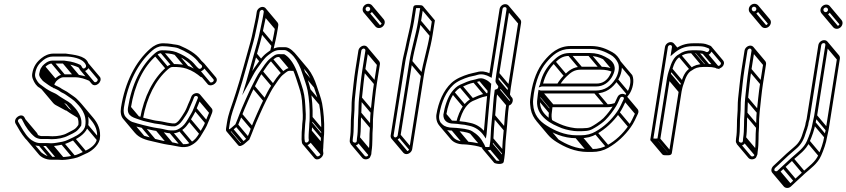

<svg xmlns="http://www.w3.org/2000/svg" viewBox="-20 -714 4351 987"><path d="M239.6 37.5H240.1C261.2 37.5 283.2 32.6 300.8 29.4C325 24.9 342.1 13.3 360.1 5.9C386.5 -6.3 424.3 -30.6 433.2 -67.4L433.2 -67.7L433.3 -68C444 -135.6 406.3 -174.3 373.6 -206.7C365.7 -214.5 347.1 -226.2 339 -232.2L324.4 -242.4C314.9 -248.9 305.8 -251.7 297.9 -257.2C287.2 -265.7 275.8 -269.3 265.8 -274.8L252.1 -281.7L239.6 -289.5C236.9 -291.2 233.4 -293.7 230.2 -296.2C222.2 -302.5 214.6 -305.9 209.6 -311.8C204.9 -317.4 195.8 -330.4 196.6 -335C197.1 -338.7 198.3 -343 199.5 -347.5L199.6 -348C200.1 -351 200.7 -352.9 202.2 -355.9L209.5 -366.9C219.3 -376.9 232.5 -387.5 247.4 -387.5H305.8C308.5 -387.5 314.2 -386.1 319.2 -385.5C344.4 -382.6 366.9 -375.1 384.2 -367.1C385 -366.7 384.8 -366.7 384.8 -366.7C386 -365.2 387.8 -360.8 389.5 -357.7C396.7 -343.8 416 -344.7 428.1 -355.7C441.2 -367.6 438.3 -382.3 431.7 -394.2C415.4 -428.6 358.5 -432.4 318 -438.5H255.5C230.5 -438.5 210.2 -428.7 193.7 -415.5C169.7 -396.4 151.7 -373.9 145.6 -335C143.9 -324.8 145.5 -314.9 149.9 -305.2C155.7 -290.2 167.8 -270.2 184 -262.4L194.2 -254.8C203 -248.2 211.5 -242 222.1 -236.3L235 -229.3C245.4 -223.7 255.6 -220.8 263.9 -214.7C283.9 -200.2 301.8 -190.7 322.2 -177.6L334.9 -168.2C355 -144.6 388.8 -117.6 382.8 -71.8C379.6 -67 374.6 -60.3 370.1 -55.8C360.8 -46.1 342.4 -39.6 324.5 -29.3C306.4 -18.8 277.9 -13.5 249.6 -13.5C244.8 -13.5 236.5 -14.5 227.3 -14.5H192.3C188 -14.5 171.4 -20.8 169.9 -22C145.4 -41.8 124.4 -71.6 111.1 -100.1L106.5 -109.2C91.8 -137.9 46.5 -106.9 59.5 -79.7C73.7 -54.7 89.9 -25.7 109.6 -2.2C124.3 15.1 148.2 36.5 184.2 36.5H219.2C228 36.5 234.5 37 239.6 37.5ZM246.3 1.5H246.8C276 1.5 307.6 -4.6 330.3 -16.5C342.4 -22.9 366.8 -31.6 380.4 -46.5C387 -53.2 392.1 -60.4 397.3 -68.2L397.6 -70C402.8 -103.1 388.5 -126.2 377.7 -143.6C370.2 -155.6 353 -172.1 346.2 -179.8L332.1 -190.4C311 -203.9 293.2 -213 274.1 -227.3C263.2 -234.8 252.8 -237.8 243.8 -242.7L230.9 -249.7C221.1 -255 213.3 -260.7 204.5 -267.2L193.2 -275.6C189.2 -278.7 183.8 -281.6 179.1 -287.1C169.3 -298.8 157.6 -316.4 160.6 -335C166.1 -369.8 180.3 -387.1 202.1 -404.5C216.3 -415.8 232.3 -423.5 253.1 -423.5H314.5C354.4 -423.5 396.3 -413.1 413.3 -392.9C417.8 -387.6 428.1 -374.4 418.8 -366C403.6 -352.2 400.7 -375.4 393.4 -380.4C372.5 -390 351.1 -397.3 323.3 -400.4C318 -401.1 313.4 -401.8 309.4 -402.5H249.8C226.8 -402.5 208.6 -386.4 198.1 -375L189.5 -362.1C187.1 -358 185.4 -352.4 184.7 -348.5C183 -342.6 182.3 -339.5 181.6 -335C179.5 -322 189.7 -311 193.8 -306.1C200.5 -295.6 212 -290 219.7 -283.8C223.6 -280.9 226.6 -278.8 230 -276.5L243 -268.3L257.1 -261.2C268.3 -255.6 278.9 -251.6 287.5 -244.8C296.8 -237.5 306.9 -234.8 314.4 -229.6L328.6 -219.8C337.6 -213.5 356.4 -200.9 362.1 -195.3C392.8 -164.8 427.9 -129 418.3 -68.3C413.8 -40 380.6 -19.2 355.9 -7.7C335.4 0.8 320.7 10.8 300.3 14.6C282.5 17.9 261 22.5 242.9 22.5C236.3 22.5 230.3 21.5 221.6 21.5H186.6C164.6 21.5 143.8 9.1 131.9 -1.9C107.2 -25 90.3 -59.3 73.1 -88.3C67.6 -99.3 87.2 -111.4 92.7 -100.8L97.2 -91.9C111.1 -62.3 133.4 -30.7 159.2 -9.9C164.5 -5.4 180 0.5 189.9 0.5H224.9C234.4 0.5 241.3 0.8 246.3 1.5ZM262.9 -215.7 322.4 -145 334.7 -155.6 275.1 -226.3ZM321 -178.7 376.8 -112.4 389.1 -123 333.3 -189.3ZM179.3 34.3 238.8 105 251.1 94.4 191.6 23.7ZM214.3 34.3 273.8 105 286.1 94.4 226.6 23.7ZM235.1 35.3 294.6 106 306.9 95.4 247.4 24.7ZM294.4 27.3 353.9 98 366.2 87.4 306.7 16.7ZM352 4.3 411.5 75 423.8 64.4 364.3 -6.3ZM419.6 -62.7 479.1 8 491.4 -2.6 431.9 -73.3ZM194.1 -305.7 201.3 -297.1 213.6 -307.8 206.4 -316.3ZM182.9 -329.7 223.9 -280.9 236.2 -291.5 195.2 -340.3ZM189.7 -353.7 249.2 -283 261.5 -293.6 202 -364.3ZM197.6 -365.7 257.1 -295 269.4 -305.6 209.9 -376.3ZM242.4 -389.7 301.9 -319 314.2 -329.6 254.7 -400.3ZM301.4 -389.7 360.9 -319 373.2 -329.6 313.7 -400.3ZM315.1 -387.7 374.6 -317 386.9 -327.6 327.4 -398.3ZM382.1 -368.7 387.4 -362.3 399.7 -372.9 394.4 -379.3ZM422.5 -377.7 481.6 -307.5C485.8 -297.2 470.1 -286.3 463.9 -293.7L404.4 -364.4L392.1 -353.8L451.6 -283.1C469.6 -261.7 507.5 -292 494.7 -317.1L434.8 -388.3ZM439.7 -298.2 447.6 -312.1C426.1 -321.4 398.3 -327.1 368.9 -331.8H309.3C286.1 -331.8 268.3 -315.6 257.6 -304.3L249.6 -292.3L198.3 -353.3L186 -342.7L256.3 -259.2L259.1 -277.3C259.6 -280.3 260.2 -282.2 261.7 -285.2L269 -296.2C278.8 -306.2 292 -316.8 306.9 -316.8H365.3C394.2 -316.8 419.2 -307.1 439.7 -298.2ZM299.1 108.2H299.6C320.7 108.2 342.8 103.3 360.3 100.1C384.5 95.6 401.6 84.1 419.6 76.6C446.6 66.4 483.6 38.5 492.7 3L492.8 2.7C500.6 -46.8 482 -81.4 459.4 -108.2L399.9 -178.9L387.6 -168.3L447.1 -97.6C468.7 -72 484.8 -41.3 477.8 2.4C473.4 30.7 440.2 51.5 415.4 63C394.9 71.5 380.3 81.6 359.8 85.3C342 88.6 320.5 93.2 302.4 93.2C295.8 93.2 289.8 92.2 281.1 92.2H246.1C224.1 92.2 203.9 78.8 191.7 69L132.5 -1.3L120.2 9.3L180.1 80.5C191.4 94 215.6 107.2 243.7 107.2H278.7C287.5 107.2 294.1 107.5 299.1 108.2ZM98.1 -90.7 157.1 -20.6C159.1 -16.3 160.9 -12.7 163.1 -8.7L176.7 -17.3C174.4 -21.5 172.4 -25.8 170.4 -30L110.3 -101.3ZM389 -121.3C369 -134 352.1 -143.1 333.6 -156.6C323.4 -164 312.6 -167.2 304.3 -171.5L245.5 -241.3L233.2 -230.7L293.5 -159.1C304.1 -153.4 314.7 -150 323.4 -144C342.4 -129.9 360.1 -120.6 379.5 -108.3ZM226.5 -243C226.5 -243 221.6 -247.2 221 -247.9L205.5 -266.3L193.2 -255.7L253.2 -184.5C260.4 -175.9 270.8 -171.4 281.6 -165.6L319.7 -144.9L232.6 -248.3Z M1016.3 -365.7C1012.2 -360.6 1005.7 -358.1 1000.6 -362.2C988.1 -372 981.1 -385.4 965.8 -398.9C942.3 -419.7 918 -433.4 886.3 -446C865.6 -453.9 838.3 -455.5 812.1 -455.5C796.5 -455.5 785 -447.8 775 -439.1C705 -377.9 656.9 -280.3 638 -161C630.4 -112.8 672.9 -108.6 703 -96.9C720.8 -89.9 745.6 -86.3 763 -81.8C777.9 -77.3 797.2 -77 810.2 -74.2C825.9 -70.7 844.2 -66.3 863.9 -64.5H879.4C905 -72.7 917.1 -93.7 928.2 -110.6C938.9 -125.2 949 -142.8 955.9 -161.5C962.2 -178.5 970.7 -193.2 977.1 -212.9C981.1 -226 1001.7 -221 996.8 -208.8C989 -190.9 983 -176.3 975.4 -156.5C969 -137.7 955.9 -120 946.1 -101.6C933.4 -80.2 922.2 -64.9 902.4 -53.3C885.7 -43.6 881.5 -43.5 859.2 -43.5C840.2 -43.5 821.8 -50.8 803.5 -53.4L789.8 -55.4C762.2 -59.5 741.1 -65.4 715.8 -71.3C697.4 -75.7 677.2 -81.9 659.9 -87.2C650 -90.2 633.5 -103.8 625.4 -113.4C616.9 -123.5 613.5 -139 617 -161C637.2 -288.7 689.6 -390.3 762.3 -453.8C776.6 -466.3 794.3 -476.5 815.5 -476.5C823.2 -476.5 830.8 -476.2 837.6 -475.5L854.7 -473.6C870 -471.9 886.9 -469.8 896.1 -466C934.5 -449.9 971.2 -429.6 995 -401.3C998.2 -397.5 1000.6 -393.7 1003.7 -390C1007.9 -385.1 1025.8 -377.4 1016.3 -365.7ZM653 -161C671.5 -278 717.8 -371.4 784.2 -428.7C792.3 -436.3 798.6 -440.5 809.8 -440.5C835.5 -440.5 857.6 -439.1 879.2 -431.8C909.6 -421.5 932.7 -406.5 954.7 -387.1C968.1 -375.2 975.5 -361.7 990.2 -349.8C1011.1 -334.2 1048.7 -365.3 1029.8 -387.8C1024.2 -394.5 1017.5 -398 1012.8 -404.9C987.2 -439.5 946 -461.9 903.7 -480C890.1 -485.2 871.2 -485.4 859.7 -488.4L841.4 -490.5C833.8 -491.3 826.1 -491.5 817.8 -491.5C791.8 -491.5 769.5 -478.5 753.1 -464.2C676.6 -397.3 622.6 -291.2 602 -161C597.9 -135 602.4 -115.5 613.1 -102.8C636.2 -75.3 666.6 -65.8 710.5 -56.6C735.5 -51.4 757 -44.7 785.4 -40.6L799 -38.6C815.8 -36.1 834.5 -30.1 856 -28.5L856.2 -28.5H856.5C879.3 -28.5 889.5 -29.6 908.5 -40.7C932.4 -54.6 946 -73.8 959.1 -96C968.2 -112.3 982.3 -131.9 989.7 -153.5C996.1 -170.4 1004.9 -187.6 1010.5 -204.4C1014.1 -215.1 1013.4 -222 1008.6 -227.8C995.9 -242.8 968.4 -234.2 962.7 -215.1C957.1 -198.1 948.4 -183.1 941.7 -164.5C935.4 -148 925.2 -130.9 916 -117.5C904.4 -100.8 895.8 -85.5 879.3 -79.5H866.9C849.4 -81.2 831.3 -85.4 815.6 -88.8C800.4 -92.2 782 -92.7 769.2 -96.2C750.9 -101.3 727.1 -105 710 -111.1C680.2 -121.8 647 -123.1 653 -161ZM650.5 -74.7 710 -4 722.3 -14.6 662.8 -85.3ZM707 -58.7 766.5 12 778.8 1.4 719.3 -69.3ZM781.5 -42.7 841 28 853.3 17.4 793.7 -53.3ZM795.1 -40.7 854.7 30 866.9 19.4 807.4 -51.3ZM851.6 -30.7 911.1 40 923.4 29.4 863.8 -41.3ZM899.3 -41.7 958.8 29 971.1 18.4 911.6 -52.3ZM946.5 -93.7 1006 -23 1018.3 -33.6 958.8 -104.3ZM976.4 -149.7 1035.9 -79 1048.2 -89.6 988.7 -160.3ZM997.6 -201.7 1057.2 -131 1069.4 -141.6 1009.9 -212.3ZM639.4 -155.7 682.1 -104.9 694.4 -115.5 651.7 -166.3ZM773.6 -428.7 833.1 -358 845.4 -368.6 785.9 -439.3ZM804.8 -442.7 864.3 -372 876.6 -382.6 817.1 -453.3ZM876.4 -433.7 935.9 -363 948.2 -373.6 888.7 -444.3ZM1017.5 -377.2 1077 -306.5C1084.6 -297.5 1068.4 -286.4 1060.6 -291.2L1001.5 -361.3L989.2 -350.7L1049.2 -279.5C1070.3 -264.2 1108.7 -294.1 1089.3 -317.1L1029.8 -387.8ZM954.1 -387.7 976.2 -361.5C965.8 -366.9 957.1 -372 945.4 -375.5C923.1 -382.1 899 -384.8 871.7 -384.8C856 -384.8 844.6 -377.1 834.5 -368.4C767.2 -309.6 720.1 -217 699.8 -103.9L714.8 -103.6C734.6 -214.4 779.9 -302.8 843.7 -358C852.6 -365.1 857.5 -369.8 869.3 -369.8C895 -369.8 917.1 -368.4 938.7 -361.1C969.2 -350.7 991.7 -335.5 1014.3 -316.3L1025.9 -327.6L966.4 -398.3ZM996.3 -217.1 1055.8 -146.4C1057.3 -144.6 1058 -142.3 1056.3 -138.1C1048.7 -120.1 1042.5 -105.7 1035 -85.8C1028.5 -67 1015.4 -49.3 1005.6 -30.9C993 -9.5 981.7 5.9 961.9 17.4C945.2 27.1 941.1 27.2 918.7 27.2C899.7 27.2 881.3 20 863 17.3L849.3 15.3C802.1 8.4 761.2 -4.5 719.4 -16.5C709.4 -19.3 693 -33 684.9 -42.7L625.4 -113.4L613.1 -102.8L672.6 -32C695.8 -4.6 726.2 5 770 14.1C795 19.3 816.5 26 844.9 30.1L858.6 32.1C875.5 34.6 894.5 39.7 915.8 42.2H916C938.8 42.2 949 41.1 968 30C992.8 15.5 1005.6 -2.6 1018.7 -25.5C1028 -41.8 1041.7 -61 1049.2 -82.8C1055.6 -99.7 1064.4 -116.9 1070.1 -133.7C1073.6 -144.4 1072.9 -151.3 1068.1 -157L1008.6 -227.8Z M1329.4 -678.5C1315.9 -678.5 1302.1 -666.6 1299.9 -653L1297.7 -639C1296.3 -630 1294.5 -618 1291.3 -604.5C1283.4 -571.5 1277.2 -532.6 1267.6 -498.9C1244.7 -418.8 1218.2 -316.3 1192.8 -238.2L1180.1 -199.2C1168.4 -163.1 1153.8 -128.4 1147.1 -86L1142.2 -55C1141.2 -48.7 1141 -42.6 1144.8 -38.1C1152.2 -29.3 1165.3 -36.6 1174.8 -43.4L1202.2 -67C1205.7 -73.8 1224.5 -122.7 1224.9 -123.5C1235.5 -152.3 1274.8 -240.6 1288.3 -266.5C1301.4 -292.6 1316.7 -323.8 1329.5 -341.2C1345.1 -362.4 1359.3 -388.8 1378.6 -403.2C1395.8 -416 1399.4 -422.7 1418.2 -420.5L1434.7 -420.5C1481.9 -390.9 1496.8 -326.6 1516 -269.6C1527.6 -235.1 1532.4 -210.6 1534.3 -168.5C1535.8 -136 1538.9 -109.8 1533.9 -78L1533.8 -77.7L1533.8 -77.4C1532.9 -65.3 1532.8 -46 1531 -35L1531 -34.6C1530.3 -19.9 1530.1 -12.3 1530.3 2.6L1531.5 13.3C1532.2 49.5 1582.2 33.2 1582.8 3.5L1581.5 -7.7C1580.8 -13.9 1581.6 -19.8 1582 -22L1582.1 -22.5C1582.3 -27.7 1582.3 -31.2 1582.7 -39.4C1584.2 -49.5 1584 -68.3 1585.2 -80.3C1586.1 -88.8 1587.2 -99.3 1586.9 -110.2C1588.5 -159 1583.8 -213.3 1576.2 -253.5C1571 -281.2 1557.9 -313.7 1549 -342.2C1538.9 -374.3 1522.8 -408.2 1505 -430.2C1493.9 -444.3 1470 -471.5 1445.7 -471.5H1429C1393.6 -473.6 1373.2 -458.3 1352.3 -442.7C1323.9 -421.6 1308.1 -392.8 1288.6 -366.7C1284.2 -360.9 1281.1 -355.5 1276.7 -347.9C1285.2 -378.2 1293.7 -411.2 1300.2 -434.1C1310.3 -469.5 1323.5 -513.5 1330.9 -551.7C1336.7 -581.7 1344.2 -610.5 1348.7 -639L1350.9 -653C1353.1 -666.6 1343.1 -678.5 1329.4 -678.5ZM1335.9 -653 1333.7 -639C1329.4 -611.5 1321.9 -582.9 1316 -552.3C1308.7 -514.9 1295.6 -471.7 1285.6 -435.9C1274.2 -395.2 1256.4 -328.7 1244.2 -288.1L1224.9 -224.1L1258 -284.3C1271.8 -309.4 1287.6 -341.9 1300.4 -359.3C1320.4 -386.4 1336.1 -413.4 1360.1 -431.3C1381 -446.8 1396.1 -458.7 1425.8 -456.5L1426 -456.5H1443.3C1456.7 -456.5 1479.2 -435.8 1490.4 -422.5C1508.1 -401.4 1524.5 -368.3 1534.4 -335.8C1543.9 -306.5 1556.4 -274.6 1561.3 -248.5C1568.7 -209.3 1573.3 -155.8 1571.7 -108.1C1571.4 -97.6 1571.5 -88.3 1570.2 -80L1570.1 -79.7C1569.3 -68 1569.1 -47.7 1567.7 -39L1567.6 -38.6C1567.2 -23.6 1565.9 -18.9 1566.4 -4.3L1567.6 6.5C1566.8 20.5 1546.6 23.6 1546.7 10.5L1545.4 -0.6C1545.3 -16 1544.8 -21.9 1546.1 -35.4C1547.5 -49.4 1548.2 -67.8 1548.9 -78.3C1554.4 -114.2 1551.3 -140 1549.5 -171.5C1547.2 -213.8 1542.6 -240.6 1530.5 -276.4C1515 -322.1 1501.1 -373.6 1471.1 -409.2C1463.1 -418.8 1452 -429.5 1440.7 -435.5L1421.5 -435.5C1394.8 -438 1384.4 -425 1371 -414.8C1348.6 -397.9 1332.7 -369.2 1317.7 -348.8C1301.9 -327.2 1287.7 -296.5 1274.9 -271.5C1261 -244.3 1221.9 -156.9 1210.7 -126.5C1204.1 -110.5 1198.2 -91.6 1190.3 -75L1166.7 -54.6C1161.2 -49.9 1158.7 -50 1156.9 -49.4C1156.7 -51.2 1156.8 -52.4 1157.2 -55L1162.1 -86C1168.5 -126.2 1182.5 -159.7 1194.6 -196.8L1207.2 -235.8C1232.9 -314.9 1259.3 -416.9 1282.2 -497.1C1292.3 -532.5 1298.3 -570.4 1306.1 -603.5C1309.5 -617.9 1311.2 -629.4 1312.7 -639L1314.9 -653C1315.7 -657.9 1322.2 -663.5 1327.1 -663.5C1332 -663.5 1336.7 -657.9 1335.9 -653ZM1164.6 -43.7 1224.1 27 1236.4 16.4 1176.9 -54.3ZM1190.1 -65.7 1249.6 5 1261.9 -5.6 1202.4 -76.3ZM1211.6 -119.7 1271.2 -49 1283.4 -59.6 1223.9 -130.3ZM1275.5 -263.7 1335 -193 1347.3 -203.6 1287.7 -274.3ZM1317.5 -339.7 1377 -269 1389.3 -279.6 1329.8 -350.3ZM1368.6 -403.7 1428.1 -333 1440.4 -343.6 1380.9 -414.3ZM1413.7 -422.7 1473.2 -352 1485.4 -362.6 1425.9 -433.3ZM1431.6 -422.7 1481.8 -363 1494.1 -373.7 1443.9 -433.3ZM1569.1 10.3 1628.6 81 1640.9 70.4 1581.3 -0.3ZM1567.8 -0.7 1627.3 70 1639.6 59.4 1580.1 -11.3ZM1568.3 -16.7 1627.9 54 1640.1 43.4 1580.6 -27.3ZM1569 -33.7 1628.5 37 1640.8 26.4 1581.3 -44.3ZM1571.5 -74.7 1631 -4 1643.3 -14.6 1583.8 -85.3ZM1573.1 -103.7 1632.6 -33 1644.9 -43.6 1585.4 -114.3ZM1562.6 -245.7 1622.1 -175 1634.4 -185.6 1574.9 -256.3ZM1535.6 -333.7 1595.1 -263 1607.3 -273.6 1547.8 -344.3ZM1286.8 -429.7 1315.6 -395.4 1327.9 -406 1299.1 -440.3ZM1317.3 -546.7 1376.8 -476 1389.1 -486.6 1329.6 -557.3ZM1335.1 -633.7 1394.6 -563 1406.9 -573.6 1347.3 -644.3ZM1337.3 -647.7 1396.8 -577 1409.1 -587.6 1349.6 -658.3ZM1369 -451.7 1383.7 -450.5C1393 -489 1402.2 -530.3 1408.2 -568.3L1410.4 -582.3C1411.6 -589.3 1409.3 -595.5 1405.5 -600L1346 -670.8L1333.7 -660.2L1393.2 -589.4C1395.1 -587.3 1395.8 -584.5 1395.4 -582.3L1393.2 -568.3C1387.5 -532.2 1378 -489.7 1369 -451.7ZM1627.2 31.7 1627.1 32.1C1626 47.2 1626.1 51.7 1625.9 66.4L1627.1 77.2C1628.1 85.9 1612.9 93.8 1607.8 87.7L1548.2 17L1536 27.6L1595.5 98.3C1611.2 117 1641.8 95.5 1642.3 74.2L1641 63C1640.3 56.8 1641.2 50.9 1641.5 48.7L1641.6 48.2C1641.6 43.1 1641.8 39.5 1642.3 31.3C1643.7 21.2 1643.5 2.4 1644.7 -9.6C1645.6 -18.1 1646.7 -28.6 1646.4 -39.5C1648 -88.2 1643.3 -142.5 1635.8 -182.7C1630.5 -210.5 1617.4 -243 1608.5 -271.5C1598.4 -303.7 1582.3 -337.4 1564.5 -359.5L1505 -430.3L1492.7 -419.7L1552.1 -349C1568.8 -329.2 1584.2 -296 1593.9 -265.1C1603.2 -235.7 1615.9 -203.9 1620.8 -177.8C1628.2 -138.6 1632.8 -85 1631.2 -37.4C1631 -26.9 1631 -17.6 1629.7 -9.3L1629.6 -9C1628.8 2.7 1628.6 23 1627.2 31.7ZM1494.5 -364.8H1481C1454.4 -367.2 1444.7 -353.6 1430.7 -344.3C1408.4 -329.3 1391.4 -297.3 1377.2 -278.1C1361.4 -256.5 1347.2 -225.8 1334.4 -200.8C1320.5 -173.6 1281.4 -86.2 1270.2 -55.8C1265.1 -39.5 1257.6 -20.8 1249.8 -4.3L1226.2 16.1C1220.3 21.1 1217.6 21 1216.1 21.4L1157.1 -48.7L1144.8 -38.1L1204.3 32.6C1211.8 41.5 1224.6 33.9 1234.3 27.4L1261.7 3.7C1265.2 -3 1284 -52 1284.4 -52.8C1295 -81.6 1334.3 -169.8 1347.8 -195.8C1361 -221.9 1376.4 -253 1389 -270.5C1404.3 -291.7 1419 -318.3 1438.1 -332.4C1455.3 -345.2 1458.5 -351.9 1477.7 -349.8H1492.1Z M1858.4 -454 1842.9 -356C1835.5 -309.4 1830.6 -254.4 1825.6 -208.6C1822.8 -182.2 1823.4 -154.2 1822.2 -130.2C1817.7 -85.2 1822.2 -48.5 1815.3 -5L1815.2 -4.7C1814.8 0.2 1814.4 5.2 1814 10.1C1813.8 24.4 1793.2 19.8 1792.8 10.2L1794 -3.5C1801 -47.8 1796.7 -87.9 1800.8 -128.4C1803.6 -155.3 1801.6 -182.5 1804.3 -207.3C1809.5 -254.3 1814.6 -309.9 1821.9 -356L1837.4 -454C1838.2 -458.9 1844.7 -464.5 1849.6 -464.5C1854.4 -464.5 1859.2 -458.9 1858.4 -454ZM1840.6 -209.4C1845.7 -255.2 1850.6 -310.2 1857.9 -356L1873.4 -454C1875.6 -467.6 1865.5 -479.5 1852 -479.5C1838.4 -479.5 1824.5 -467.6 1822.4 -454L1806.9 -356C1799.5 -309.1 1794.4 -253.4 1789.2 -206.6C1786.3 -179.9 1788.3 -152.7 1785.7 -127.6C1781.3 -84.6 1785.8 -46.1 1779 -3L1778.9 -2.7L1777.7 11.8C1778 29.7 1801.1 44.1 1820.4 27.1C1823.1 24.6 1829.1 8.5 1829.1 8.5L1830.3 -5.2C1837.4 -50.7 1833 -88.4 1837.3 -131.4C1839 -156.4 1838 -184.2 1840.6 -209.4ZM1883.1 -666.5C1882.1 -660.1 1876.8 -655.5 1870.8 -655.5C1863.8 -655.5 1858.5 -662.6 1859.5 -669.5C1860.5 -675.4 1865.2 -679.5 1871.1 -679.5C1877.9 -679.5 1884.2 -673.5 1883.1 -666.5ZM1868.4 -640.5C1883.2 -640.5 1895.8 -652.5 1898.1 -666.5C1900.5 -682.1 1888.7 -694.5 1873.5 -694.5C1859.5 -694.5 1846.7 -683.5 1844.5 -669.5C1842.1 -654.1 1852.8 -640.5 1868.4 -640.5ZM1863.5 -642.7 1923 -572 1935.3 -582.6 1875.8 -653.3ZM1884.4 -661.2 1943.9 -590.5 1956.2 -601.1 1896.7 -671.8ZM1815.4 14.3 1874.9 85 1887.2 74.4 1827.7 3.7ZM1816.6 0.3 1876.2 71 1888.4 60.4 1828.9 -10.3ZM1823.6 -125.7 1883.1 -55 1895.4 -65.6 1835.9 -136.3ZM1827 -203.7 1886.5 -133 1898.8 -143.6 1839.2 -214.3ZM1844.2 -350.7 1903.8 -280 1916 -290.6 1856.5 -361.3ZM1859.8 -448.7 1919.3 -378 1931.6 -388.6 1872 -459.3ZM1856.2 -461.2 1915.7 -390.4C1917.5 -388.3 1918.3 -385.5 1917.9 -383.3L1902.4 -285.3C1895 -238.7 1890.1 -183.7 1885.1 -137.9C1882.3 -111.5 1882.9 -83.5 1881.7 -59.5C1877.2 -14.4 1881.7 22.2 1874.8 65.7L1874.8 66L1873.5 80.5C1873.1 89.9 1860.2 93.7 1854.3 86.6L1794.8 15.9L1782.5 26.5L1842 97.2C1850.6 107.5 1868.4 107.9 1879.9 97.8C1882.6 95.3 1888.6 79.2 1888.6 79.2L1889.8 65.5C1896.9 20 1892.5 -17.7 1896.8 -60.7L1896.8 -60.9C1896.3 -85.1 1897.5 -114 1900.2 -138.7C1905.2 -184.5 1910.2 -239.5 1917.4 -285.3L1932.9 -383.3C1934 -390.3 1931.8 -396.5 1928 -401L1868.5 -471.8ZM1880.6 -675.1 1940.1 -604.4C1942.2 -601.9 1943.1 -598.9 1942.6 -595.8C1941.6 -589.4 1936.3 -584.8 1930.3 -584.8C1927.1 -584.8 1924 -586.2 1921.9 -588.8L1862.3 -659.5L1850 -649L1909.6 -578.2C1913.8 -573.2 1920.2 -569.8 1927.9 -569.8C1942.7 -569.8 1955.4 -581.8 1957.6 -595.8C1958.8 -603.4 1956.5 -610.1 1952.4 -615L1892.9 -685.7Z M2003.4 -18 2063.4 -397C2067 -419.7 2072.9 -439.6 2077.8 -462.6L2085.8 -500.6C2093 -534.9 2102.7 -569.6 2108.2 -604L2118.9 -672.1C2122.3 -672.4 2125 -672.5 2129.5 -672.5C2134.1 -672.5 2139.1 -672.2 2139.9 -672.1L2129.2 -604C2118.3 -535.6 2095.4 -466.9 2084.4 -397L2024.3 -18C2023.6 -13.1 2017.1 -7.5 2012.2 -7.5C2007.3 -7.5 2002.6 -13.1 2003.4 -18ZM2009.8 7.5C2023.4 7.5 2037.2 -4.4 2039.3 -18L2099.4 -397C2110.2 -465.2 2133.1 -533.9 2144.2 -604L2156.3 -680.5C2150.5 -687.5 2144.8 -687.5 2131.9 -687.5C2124.7 -687.5 2106.9 -690.6 2104.7 -677L2093.2 -604C2087.9 -570.8 2078.3 -536.3 2070.9 -501.4L2062.9 -463.4C2058.2 -441.2 2052.2 -420.9 2048.4 -397L1988.4 -18C1986.2 -4.4 1996.2 7.5 2009.8 7.5ZM2004.8 5.3 2064.4 76 2076.6 65.4 2017.1 -5.3ZM2025.7 -12.7 2085.2 58 2097.5 47.4 2038 -23.3ZM2085.7 -391.7 2145.2 -321 2157.5 -331.6 2098 -402.3ZM2130.5 -598.7 2190 -528 2202.3 -538.6 2142.8 -609.3ZM2142.1 -671.7 2199.7 -603.2 2188.7 -533.3C2177.9 -464.9 2155 -396.2 2143.9 -326.3L2083.9 52.7C2083.1 57.6 2076.6 63.2 2071.7 63.2C2069.5 63.2 2066.9 62 2065.1 59.9L2005.6 -10.8L1993.3 -0.2L2052.8 70.5C2056.6 75 2062.3 78.2 2069.3 78.2C2082.9 78.2 2096.7 66.3 2098.9 52.7L2158.9 -326.3C2169.7 -394.5 2192.6 -463.2 2203.7 -533.3L2215.7 -609.4L2154.4 -682.3Z M2311.4 -78.5C2325.1 -78.5 2337.4 -76 2350 -74.5L2367.3 -72.6L2391.3 -67.6C2425.4 -61 2450.6 -40.7 2467 -17.1L2477.7 -1.8L2481.3 -24.3L2481.4 -24.6C2487.9 -104.3 2495.7 -185.2 2503.9 -267.4C2504.1 -271.9 2504.2 -276.1 2504.7 -279L2505.4 -283.6L2502.6 -285.2C2493.2 -296.4 2481.2 -303.4 2466.4 -309.1C2460.2 -311.3 2453.8 -311.7 2449.6 -311.5C2435.5 -310.7 2429.2 -306.3 2418 -304.4C2390.6 -299.8 2368.7 -288.6 2346.1 -278.8C2327.7 -271 2313.6 -255.7 2302.9 -242C2280.4 -212.7 2265.9 -166.4 2259.3 -125L2259.2 -124.5C2258.6 -94.5 2278.7 -78.5 2311.4 -78.5ZM2274.4 -125.5C2280.5 -164.3 2295.3 -209.3 2314.4 -234.1C2324.3 -246.9 2336.8 -259.5 2350.1 -265.2C2373.4 -275.2 2394.1 -285.6 2418.1 -289.6C2432.9 -292.1 2440 -296.5 2448 -296.5H2448.7C2450.7 -296.9 2453.7 -296.9 2459.2 -294.9C2472.1 -289.9 2480.1 -286 2489.3 -275.8C2481.6 -198.3 2474.2 -119 2467.8 -42C2450.5 -60.6 2426.7 -76.5 2396.5 -82.4L2372 -87.4L2354 -89.5C2342.4 -90.8 2329.3 -93.5 2313.8 -93.5C2287.8 -93.5 2270.8 -103 2274.4 -125.5ZM2584.1 -667 2531.6 -335C2529.8 -324.2 2528.5 -313.4 2527.4 -302.5C2525.9 -291.8 2530.4 -286.3 2532.9 -282.2L2540.4 -272.1C2542.7 -269 2540.5 -261.5 2536.9 -257.7C2533.4 -255.5 2528.1 -253.9 2523.5 -252.4L2522.6 -247C2515.3 -200.7 2514.9 -161.6 2510.1 -117.6C2505.6 -75.4 2502.8 -38.8 2501.3 2C2500.9 11.3 2499.1 21.2 2498.1 28L2495.9 41.4C2488.2 42.4 2478.4 42 2474.2 41.2C2472.4 32.6 2469.4 29 2467.3 24.8C2453.1 -3.2 2434.3 -23.2 2406.9 -39.6C2387.3 -51.6 2350.5 -53.7 2325.8 -56.5C2320.4 -57.1 2314.3 -57.5 2308.1 -57.5C2262.4 -57.5 2231.3 -80.9 2238 -123.3C2248.7 -190.5 2273.9 -243.3 2309.5 -277C2330 -296.5 2361.5 -309.3 2391.9 -318.9C2402.8 -322.3 2421.1 -324.2 2433.9 -329C2457.4 -336.3 2480.2 -328.6 2497.2 -319.3L2507.2 -313.9L2563.1 -667C2564.2 -673.6 2568.8 -677.5 2574.8 -677.5C2581 -677.5 2585.1 -673.2 2584.1 -667ZM2305.7 -42.5C2311.5 -42.5 2316.7 -42.1 2321.7 -41.5C2347.6 -38.6 2378.3 -36.4 2398 -26.2C2424.1 -12.6 2440.3 7.3 2453.5 33.2C2455.9 37.9 2459.1 44.1 2459.2 46.1L2458.7 49.5L2460.8 52.1C2464.5 56.5 2507.1 65.5 2510.2 46L2513.1 28C2514.3 20.4 2515.4 11.3 2516.4 0.5C2518.1 -40 2520.7 -76 2525.2 -118.4C2529.9 -161.6 2530.4 -198.9 2536.8 -241.9C2538.9 -242.8 2542.2 -244.5 2544.5 -246C2555.3 -253.2 2560.3 -271.4 2553.4 -281.9L2546 -291.7C2542.3 -296.8 2541.6 -297.2 2542.5 -303L2542.5 -303.2L2542.5 -303.5C2543.6 -314 2544.9 -324.5 2546.6 -335L2599.1 -667C2601.4 -681.5 2591.4 -692.5 2577.2 -692.5C2562.8 -692.5 2550.4 -681.2 2548.1 -667L2496 -337.7C2479.9 -344.8 2456.1 -351.1 2431 -343.1C2421.3 -340.3 2403.1 -337.4 2389.4 -333.1C2358.7 -323.4 2324.1 -310 2299.8 -287C2260.4 -249.6 2233.8 -191.2 2223 -123L2222.9 -122.7L2222.9 -122.4C2218.8 -72.2 2253.2 -42.5 2305.7 -42.5ZM2300.8 -44.7 2360.3 26 2372.6 15.4 2313.1 -55.3ZM2317.6 -43.7 2377.1 27 2389.4 16.4 2329.9 -54.3ZM2496.6 51.3 2556.1 122 2568.4 111.4 2508.9 40.7ZM2499.4 33.3 2558.9 104 2571.2 93.4 2511.7 22.7ZM2502.7 6.3 2562.2 77 2574.5 66.4 2515 -4.3ZM2511.5 -112.7 2571.1 -42 2583.3 -52.6 2523.8 -123.3ZM2524 -241.7 2583.5 -171 2595.8 -181.6 2536.3 -252.3ZM2534.8 -246.7 2594.3 -176 2606.6 -186.6 2547.1 -257.3ZM2528.8 -297.7 2588.4 -227 2600.6 -237.6 2541.1 -308.3ZM2532.9 -329.7 2592.4 -259 2604.7 -269.6 2545.2 -340.3ZM2585.5 -661.7 2645 -591 2657.3 -601.6 2597.8 -672.3ZM2260.7 -119.7 2292.5 -81.8 2304.8 -92.5 2273 -130.3ZM2302.6 -232.7 2362.1 -162 2374.4 -172.6 2314.8 -243.3ZM2341.9 -266.7 2401.4 -196 2413.7 -206.6 2354.2 -277.3ZM2411.9 -291.7 2471.4 -221 2483.7 -231.6 2424.2 -302.3ZM2443 -298.7 2488.5 -244.7 2500.7 -255.3 2455.3 -309.3ZM2456.7 -296.7 2489.7 -257.5 2502 -268 2469 -307.3ZM2491.4 -237.2C2486.9 -235.8 2482.9 -234.6 2477.5 -233.7C2450.2 -229 2428.2 -217.8 2405.6 -208.1C2387.2 -200.3 2373.1 -185 2362.5 -171.2C2345.3 -149.1 2333.2 -117.3 2325.1 -85.3L2339.9 -83.9C2347.5 -114.5 2359.6 -144.8 2374 -163.4C2383.8 -176.1 2396.3 -188.8 2409.6 -194.5C2433 -204.5 2453.6 -214.8 2477.6 -218.9C2484 -220 2489.6 -221.6 2493.9 -223ZM2582.4 -674.3 2641.9 -603.6C2643.4 -601.8 2644.1 -599.3 2643.7 -596.3L2591.1 -264.3C2589.9 -257.1 2588.6 -247.5 2588 -241.9L2545.6 -292.3L2533.3 -281.7L2592.8 -211L2605.7 -220.8C2602.2 -226.7 2601.1 -226.3 2602 -232.3L2602 -232.5L2602.1 -232.8C2603.1 -243.3 2604.4 -253.8 2606.1 -264.3L2658.7 -596.3C2659.8 -603.3 2658 -609.7 2654.2 -614.2L2594.6 -684.9ZM2540.7 -271.7 2600 -201.3C2602.8 -198 2599.9 -190.6 2596.4 -187C2592.9 -184.8 2587.6 -183.2 2583 -181.7L2582.1 -176.3C2574.8 -130 2574.4 -90.9 2569.6 -46.9C2565.1 -4.7 2562.3 31.9 2560.8 72.7C2560.4 82 2558.7 91.9 2557.6 98.7L2555.5 112.1C2546.6 113.3 2534.8 112.3 2532.1 111.5L2473.1 41.5L2460.8 52.1L2520.3 122.8C2524 127.2 2566.6 136.2 2569.7 116.7L2572.6 98.7C2573.8 91.1 2574.9 82 2575.9 71.2L2575.9 71C2577.3 30.6 2580.2 -5.5 2584.8 -47.7C2589.4 -90.9 2589.9 -128.2 2596.3 -171.2C2598.4 -172.1 2601.7 -173.8 2604 -175.3C2614.9 -182.8 2619.8 -200.6 2612.8 -211.3L2553 -282.3ZM2396.1 -27.7 2438.2 22.3C2419 18.1 2402.2 16.2 2385.3 14.3C2379.9 13.6 2373.9 13.2 2367.6 13.2C2341.4 13.2 2321.5 5.2 2309.7 -8.8L2250.2 -79.5L2237.9 -68.9L2297.4 1.8C2312.1 19.2 2336 28.2 2365.2 28.2C2371 28.2 2376.2 28.6 2381.2 29.2C2407.2 32.1 2438 36.2 2457.9 44.7L2489.6 58.2L2408.4 -38.3Z M2756.2 -282.1C2756.1 -281.8 2755.7 -280.2 2754.7 -277.8L2749.3 -264.5L2763 -268.9C2764.5 -269.4 2765.1 -269.5 2765.1 -269.5H3044.7C3081.9 -269.5 3109.1 -290.5 3125 -316.8C3131 -326.9 3138.5 -342.7 3139.8 -355.7C3143.7 -393.1 3112.1 -411.4 3089.7 -422.8C3068.1 -433.7 3044.4 -441.5 3010.9 -441.5L2907.9 -441.5C2867.9 -441.5 2844.2 -421.8 2822.8 -400.9C2792.3 -371.1 2767.1 -333.3 2756.2 -282.1ZM2771.8 -284.5C2783.4 -329.8 2804.5 -363.6 2832.6 -391.1C2853.3 -411.3 2871.5 -426.5 2905.6 -426.5L3008.6 -426.5C3039.6 -426.5 3060.7 -419.6 3081.1 -409.2C3100 -399.6 3129.5 -384.8 3124.7 -355L3124.6 -354.2C3124.9 -345.9 3117 -331 3112.4 -323.2C3099.2 -301 3078.3 -284.5 3047.1 -284.5ZM2970.6 -54.5H2950.6C2944.9 -54.5 2940.1 -54.8 2935.8 -55.4C2906 -59.2 2880.2 -66.6 2857.1 -76.9C2836.2 -86.3 2813.7 -97.4 2798.9 -110C2773.3 -131.8 2749.6 -158.6 2757.4 -208L2757.5 -208.3C2758 -217.1 2759.1 -224.5 2760.5 -233.5H3039C3095.9 -233.5 3130.4 -263.4 3155.4 -300.7C3173.8 -328.3 3183.9 -369.4 3170.9 -397.9C3162.2 -417.2 3146.9 -435.4 3128 -445.7C3098.2 -461.9 3065.8 -477.5 3016.6 -477.5H2913.6C2848.4 -477.5 2807.9 -437.9 2777.4 -401.2C2742.4 -359.2 2720.3 -302 2709.4 -233C2706.2 -212.7 2703.1 -192.4 2705.5 -175.1C2709.1 -116.7 2740 -80.8 2781.5 -55C2821.7 -30 2874.7 -3.5 2942.6 -3.5H2962.6C2995.7 -3.5 3022.5 -10.7 3047 -24.7C3093.9 -51.5 3132.2 -87.8 3163.3 -131.3C3178.9 -153.1 3188.7 -176.5 3199.8 -199.8C3204.4 -209.5 3202.8 -218.1 3198.1 -223.8C3188.4 -235.3 3163.1 -235.3 3153.8 -214.2C3147.6 -201.8 3141.8 -186.6 3134.9 -175C3120.2 -150.6 3101.4 -126.3 3082.1 -106.7C3075.1 -99.6 3056.4 -85.2 3045.1 -78.2C3025.4 -65.9 3012.8 -55.5 2988.8 -55.5H2988.3C2983.1 -54.8 2977.2 -54.5 2970.6 -54.5ZM2745.4 -233C2744.1 -224.8 2743.8 -216.3 2742.4 -207.4C2736.2 -168.8 2748.4 -140.5 2765.8 -119.9C2786.9 -94.8 2815.2 -77 2849.3 -63C2873.6 -51 2900.9 -44.5 2931.4 -40.6C2936.3 -39.9 2942 -39.5 2948.3 -39.5H2968.3C2974.9 -39.5 2982.2 -40.4 2986.8 -40.5C3017.6 -41.4 3033.2 -55.1 3051.4 -65.7C3062.2 -72.1 3083 -87.6 3092.2 -97.2C3112.6 -117.8 3132.2 -143.4 3147.6 -169C3155.8 -182.5 3161.7 -198.3 3167.3 -209.6C3172.5 -220.9 3192 -217.3 3186.2 -204.2C3174.6 -180.8 3165.6 -157.8 3151.4 -138.7C3121.3 -95.8 3085.7 -62.9 3040.8 -37.3C3021 -26 2996.9 -18.5 2964.9 -18.5H2944.9C2881.1 -18.5 2830.4 -43.5 2791 -68C2752.3 -92 2723.7 -124 2720.6 -178.6C2720.3 -187 2719.4 -195.4 2721.1 -206L2721.2 -206.3L2721.2 -206.5C2722 -215.7 2723.1 -224.5 2724.4 -233C2734.9 -299.4 2756.3 -354.6 2788.4 -392.8C2819.6 -429.9 2853.9 -462.5 2911.3 -462.5H3014.3C3060.2 -462.5 3089.7 -448.3 3119.1 -432.3C3135.4 -423.4 3149.3 -406.9 3156.9 -390.1C3166.8 -368.2 3158.9 -331.9 3142.9 -307.2C3120.1 -272.1 3090.3 -248.5 3041.4 -248.5H2761.3C2760.2 -248.5 2759.1 -248.7 2757.8 -249.1L2748.5 -252.5ZM3034 -235.7 3093.5 -165 3105.8 -175.6 3046.3 -246.3ZM3143 -298.7 3202.5 -228 3214.8 -238.6 3155.3 -309.3ZM2780.1 -56.2 2839.6 14.5 2851.9 3.9 2792.4 -66.8ZM2937.6 -5.7 2997.1 65 3009.4 54.4 2949.9 -16.3ZM2957.6 -5.7 3017.1 65 3029.4 54.4 2969.9 -16.3ZM3037.8 -25.7 3097.3 45 3109.6 34.4 3050 -36.3ZM3151.2 -129.7 3210.7 -59 3223 -69.6 3163.5 -140.3ZM3186.9 -196.7 3246.4 -126 3258.7 -136.6 3199.1 -207.3ZM2743.8 -202.7 2803.3 -132 2815.6 -142.6 2756.1 -213.3ZM2757.5 -276.7 2761.7 -271.7 2774 -282.3 2769.8 -287.3ZM2821.6 -390.7 2881.1 -320 2893.4 -330.6 2833.9 -401.3ZM2900.6 -428.7 2960.1 -358 2972.4 -368.6 2912.9 -439.3ZM3003.6 -428.7 3063.1 -358 3075.4 -368.6 3015.9 -439.3ZM3079.3 -410.7 3126.6 -354.4 3138.9 -365 3091.5 -421.3ZM3135.9 -358.2C3117.7 -365.8 3097.2 -370.8 3070.4 -370.8L2967.4 -370.8C2927.4 -370.8 2903.9 -351 2882.3 -330.2C2866.9 -315.3 2854.1 -298.9 2842.9 -280L2855.8 -274C2866 -291.2 2878.1 -306.9 2892.1 -320.4C2912.9 -340.4 2931 -355.8 2965.1 -355.8L3068.1 -355.8C3092.9 -355.8 3111.4 -351.3 3128.2 -344.3ZM2746.8 -227.7 2804.4 -159.2C2803.1 -150.2 2803.2 -144.7 2801.9 -136.7C2799.1 -119 2800.2 -101.8 2804.1 -87.9L2818.8 -94C2815.3 -106.2 2814.3 -120.3 2816.9 -137.3L2817 -137.6L2817 -137.9C2817.7 -146.3 2818.7 -154.5 2819.9 -162.3L2820.4 -165.4L2759.1 -238.3ZM3185.8 -213.2 3245.3 -142.5C3246.9 -140.6 3247.8 -137.8 3245.7 -133.5C3234.3 -110 3225.1 -87.1 3210.9 -68C3181.4 -26 3145 9 3100.3 33.4C3080.4 44.3 3056.5 52.2 3024.4 52.2H3004.4C2940.6 52.2 2890 27.2 2850.5 2.7C2834.5 -7.2 2820.4 -18.5 2809 -32L2749.5 -102.7L2737.2 -92.1L2796.7 -21.4C2809.1 -6.7 2824.3 5.4 2841 15.8C2881.2 40.7 2934.2 67.2 3002.1 67.2H3022.1C3055.2 67.2 3082 60 3106.5 46C3153.4 19.2 3191.7 -17.1 3222.8 -60.6C3238.4 -82.4 3248.2 -105.8 3259.3 -129.1C3263.9 -138.8 3262.3 -147.4 3257.6 -153.1L3198.1 -223.8ZM3157.8 -388.7 3216.7 -318.6C3226.2 -295.5 3217.3 -261.1 3202.4 -236.5C3198 -229.2 3194 -225 3189.3 -219.5L3200.1 -210.9C3205.3 -216.9 3210.1 -223.2 3214.7 -229.7C3233.4 -257 3242.4 -300.8 3230.1 -328L3170 -399.3ZM3143 -185.3C3130.9 -180.6 3117.1 -177.8 3100.9 -177.8H2824L2766.3 -246.3L2754 -235.7L2815.4 -162.8H3098.5C3116.4 -162.8 3132.4 -165.9 3146.6 -171.5Z M3427.8 -497.5C3413.9 -497.5 3400.5 -486.3 3398.3 -472L3323.2 2C3321.3 13.8 3335.9 13.5 3346.9 13.5C3354.9 13.5 3372.1 15.4 3374.2 2L3424.4 -315C3425.5 -321.7 3426.6 -327 3428 -331.5L3428.1 -332C3429.4 -340.2 3433.2 -347.8 3436 -356.9C3445 -386.8 3457.1 -413.6 3477.1 -422.7C3492.8 -434.7 3508.8 -440.5 3535.8 -440.5H3559.8C3572.6 -440.5 3584.4 -439.6 3593.8 -436.9L3602.7 -433.1C3632.8 -419.3 3656.8 -471.6 3628.4 -480.1L3618.4 -484C3603.7 -490.5 3586.9 -491.5 3567.8 -491.5H3543.8C3502.7 -491.5 3474 -479.6 3447.4 -460.1L3449.3 -472C3451.5 -486.1 3441.8 -497.5 3427.8 -497.5ZM3434.3 -472 3426.8 -424.9 3441.6 -437.7C3468.3 -460.7 3496 -476.5 3541.5 -476.5H3565.5C3584.3 -476.5 3598.8 -475.1 3610.7 -470L3621.5 -465.9C3633.8 -461.8 3621.4 -442 3610.6 -446.9L3600.9 -451.1C3590.1 -454.5 3576 -455.5 3562.1 -455.5H3538.1C3509.6 -455.5 3488.3 -448.2 3470.7 -435.3C3442.4 -421.5 3430 -387.5 3421.4 -359C3419.4 -352.2 3415.4 -342.5 3413.2 -332.5C3411.9 -326.7 3410.5 -321.8 3409.4 -315L3359.8 -2.1C3357.3 -1.7 3353.8 -1.5 3349.2 -1.5C3344.6 -1.5 3340.9 -1.8 3338.8 -2.1L3413.3 -472C3414.2 -477.9 3419.7 -482.5 3425.4 -482.5C3431.2 -482.5 3435.2 -477.8 3434.3 -472ZM3341.9 11.3 3401.4 82 3413.7 71.4 3354.2 0.7ZM3360.5 7.3 3420 78 3432.3 67.4 3372.8 -3.3ZM3410.8 -309.7 3470.3 -239 3482.5 -249.6 3423 -320.3ZM3414.4 -326.7 3474 -256 3486.2 -266.6 3426.7 -337.3ZM3422.5 -352.7 3482.1 -282 3494.4 -292.6 3434.8 -363.3ZM3467.8 -423.7 3527.3 -353 3539.6 -363.6 3480.1 -434.3ZM3530.8 -442.7 3590.3 -372 3602.6 -382.6 3543.1 -453.3ZM3554.8 -442.7 3614.3 -372 3626.6 -382.6 3567.1 -453.3ZM3435.6 -466.7 3448.5 -451.4 3460.8 -462 3447.9 -477.3ZM3432.4 -479.4 3453.2 -454.6 3465.5 -465.2 3444.7 -490ZM3624.8 -463.9 3684.3 -393.2C3690.4 -386.1 3679.4 -373.3 3671.4 -375.7L3612.8 -445.3L3600.5 -434.7L3660.9 -363C3683.1 -352.6 3714.5 -382.6 3696.6 -403.8L3637.1 -474.5ZM3487.5 -260.8 3487.6 -261.3C3488.9 -269.5 3492.7 -277 3495.5 -286.2C3504.6 -316.4 3516.6 -342.4 3536.6 -352C3552.5 -363.9 3568.2 -369.8 3595.3 -369.8H3619.3C3632.3 -369.8 3645 -368.7 3653.6 -366.1L3680.2 -358.1L3603.5 -449.3L3591.2 -438.7L3637 -384.3C3630.2 -384.7 3627.1 -384.8 3621.6 -384.8H3597.7C3569.1 -384.8 3547.8 -377.5 3530.3 -364.6C3501.9 -350.8 3489.5 -316.8 3481 -288.3C3478.9 -281.5 3474.9 -271.8 3472.7 -261.8C3471.4 -256 3470 -251 3468.9 -244.3L3419.3 68.6C3416.8 69 3413.4 69.2 3408.8 69.2C3402 69.2 3397.5 68.5 3396.3 68.2L3337.2 -2L3324.9 8.6L3384.4 79.3C3389 84.7 3396.8 84.2 3406.4 84.2C3414.4 84.2 3431.6 86.1 3433.7 72.7L3483.9 -244.3C3485 -251 3486.1 -256.3 3487.5 -260.8Z M3843.4 -454 3827.9 -356C3820.5 -309.4 3815.6 -254.4 3810.6 -208.6C3807.8 -182.2 3808.4 -154.2 3807.2 -130.2C3802.7 -85.2 3807.2 -48.5 3800.3 -5L3800.2 -4.7C3799.8 0.2 3799.4 5.2 3799 10.1C3798.8 24.4 3778.2 19.8 3777.8 10.2L3779 -3.5C3786 -47.8 3781.7 -87.9 3785.8 -128.4C3788.6 -155.3 3786.6 -182.5 3789.3 -207.3C3794.5 -254.3 3799.6 -309.9 3806.9 -356L3822.4 -454C3823.2 -458.9 3829.7 -464.5 3834.6 -464.5C3839.4 -464.5 3844.2 -458.9 3843.4 -454ZM3825.6 -209.4C3830.7 -255.2 3835.6 -310.2 3842.9 -356L3858.4 -454C3860.6 -467.6 3850.5 -479.5 3837 -479.5C3823.4 -479.5 3809.5 -467.6 3807.4 -454L3791.9 -356C3784.5 -309.1 3779.4 -253.4 3774.2 -206.6C3771.3 -179.9 3773.3 -152.7 3770.7 -127.6C3766.3 -84.6 3770.8 -46.1 3764 -3L3763.9 -2.7L3762.7 11.8C3763 29.7 3786.1 44.1 3805.4 27.1C3808.1 24.6 3814.1 8.5 3814.1 8.5L3815.3 -5.2C3822.4 -50.7 3818 -88.4 3822.3 -131.4C3824 -156.4 3823 -184.2 3825.6 -209.4ZM3868.1 -666.5C3867.1 -660.1 3861.8 -655.5 3855.8 -655.5C3848.8 -655.5 3843.5 -662.6 3844.5 -669.5C3845.5 -675.4 3850.2 -679.5 3856.1 -679.5C3862.9 -679.5 3869.2 -673.5 3868.1 -666.5ZM3853.4 -640.5C3868.2 -640.5 3880.8 -652.5 3883.1 -666.5C3885.5 -682.1 3873.7 -694.5 3858.5 -694.5C3844.5 -694.5 3831.7 -683.5 3829.5 -669.5C3827.1 -654.1 3837.8 -640.5 3853.4 -640.5ZM3848.5 -642.7 3908 -572 3920.3 -582.6 3860.8 -653.3ZM3869.4 -661.2 3928.9 -590.5 3941.2 -601.1 3881.7 -671.8ZM3800.4 14.3 3859.9 85 3872.2 74.4 3812.7 3.7ZM3801.6 0.3 3861.2 71 3873.4 60.4 3813.9 -10.3ZM3808.6 -125.7 3868.1 -55 3880.4 -65.6 3820.9 -136.3ZM3812 -203.7 3871.5 -133 3883.8 -143.6 3824.2 -214.3ZM3829.2 -350.7 3888.8 -280 3901 -290.6 3841.5 -361.3ZM3844.8 -448.7 3904.3 -378 3916.6 -388.6 3857 -459.3ZM3841.2 -461.2 3900.7 -390.4C3902.5 -388.3 3903.3 -385.5 3902.9 -383.3L3887.4 -285.3C3880 -238.7 3875.1 -183.7 3870.1 -137.9C3867.3 -111.5 3867.9 -83.5 3866.7 -59.5C3862.2 -14.4 3866.7 22.2 3859.8 65.7L3859.8 66L3858.5 80.5C3858.1 89.9 3845.2 93.7 3839.3 86.6L3779.8 15.9L3767.5 26.5L3827 97.2C3835.6 107.5 3853.4 107.9 3864.9 97.8C3867.6 95.3 3873.6 79.2 3873.6 79.2L3874.8 65.5C3881.9 20 3877.5 -17.7 3881.8 -60.7L3881.8 -60.9C3881.3 -85.1 3882.5 -114 3885.2 -138.7C3890.2 -184.5 3895.2 -239.5 3902.4 -285.3L3917.9 -383.3C3919 -390.3 3916.8 -396.5 3913 -401L3853.5 -471.8ZM3865.6 -675.1 3925.1 -604.4C3927.2 -601.9 3928.1 -598.9 3927.6 -595.8C3926.6 -589.4 3921.3 -584.8 3915.3 -584.8C3912.1 -584.8 3909 -586.2 3906.9 -588.8L3847.3 -659.5L3835 -649L3894.6 -578.2C3898.8 -573.2 3905.2 -569.8 3912.9 -569.8C3927.7 -569.8 3940.4 -581.8 3942.6 -595.8C3943.8 -603.4 3941.5 -610.1 3937.4 -615L3877.9 -685.7Z M4216.9 -507.5C4202.9 -507.5 4189.2 -496.7 4186.8 -482L4126.6 -101.7C4125.7 -96.2 4122.5 -88.1 4121.5 -82L4119.7 -70.9C4118.4 -67.5 4116.2 -60.6 4115.4 -56.1C4113.3 -51.2 4111.5 -45.7 4109.9 -39.9C4099.1 -1.5 4088.4 19.6 4063.4 40.6C4033.9 65.3 4011.9 85.5 3981.2 115L3955.3 139.1C3950.1 144.1 3946.6 150.8 3945.6 157.5C3943.3 171.8 3954.1 181.5 3967.8 181.5C3974.9 181.5 3981.8 178.5 3987.3 172.9L4012.9 149.1C4030.1 133.1 4044.9 119.4 4057.3 108.1C4086.7 81.5 4123.6 57.2 4141.9 15C4154.3 -13.7 4167 -47.1 4172.5 -82C4174.1 -92 4178.2 -105.7 4180.2 -118L4237.8 -482C4240.1 -496.2 4231.2 -507.5 4216.9 -507.5ZM4222.8 -482 4165.2 -118C4163.5 -107.3 4159.3 -93.6 4157.5 -82C4152.3 -49 4140.3 -17.2 4128 11C4112.2 47.6 4079.5 69.3 4048 97.9C4035.5 109.2 4020.7 122.9 4003.5 138.9L3977.5 163.1C3974.9 165.5 3973.2 166.5 3970.1 166.5C3964.2 166.5 3959.6 163.3 3960.6 157.5C3961.1 154.2 3962.4 151.6 3965.2 148.8L3990.8 125C4021.3 95.6 4043 75.7 4072.1 51.4C4100.5 27.6 4113.3 1.3 4124.5 -38.1C4126.2 -44.4 4128 -49.3 4130 -53.9L4130.2 -55C4130.9 -59.2 4132.5 -64.2 4134.4 -69.1L4136.5 -82C4137.4 -87.6 4139.2 -93.9 4141.4 -100.2L4201.8 -482C4202.8 -488 4208.1 -492.5 4214.5 -492.5C4220.7 -492.5 4223.8 -488.3 4222.8 -482ZM4236.4 -662.5C4235.4 -656.2 4230 -651.5 4224.7 -651.5C4217.4 -651.5 4211.7 -658.2 4212.9 -665.5C4213.7 -670.8 4219.2 -675.5 4225.5 -675.5C4232 -675.5 4237.5 -669 4236.4 -662.5ZM4222.3 -636.5C4236.9 -636.5 4249.3 -648.9 4251.4 -662.5C4253.8 -677.5 4242.9 -690.5 4227.9 -690.5C4214.3 -690.5 4200.2 -680.1 4197.9 -665.5C4195.4 -649.7 4206.6 -636.5 4222.3 -636.5ZM4217.4 -638.7 4276.9 -568 4289.2 -578.6 4229.7 -649.3ZM4237.8 -657.2 4297.3 -586.5 4309.6 -597.1 4250.1 -667.8ZM3962.8 179.3 4022.3 250 4034.6 239.4 3975.1 168.7ZM3976.2 173.3 4035.8 244 4048 233.4 3988.5 162.7ZM4002 149.3 4061.6 220 4073.8 209.4 4014.3 138.7ZM4046.6 108.3 4106.1 179 4118.3 168.4 4058.8 97.7ZM4128.8 18.3 4188.3 89 4200.6 78.4 4141.1 7.7ZM4158.8 -76.7 4218.4 -6 4230.6 -16.6 4171.1 -87.3ZM4166.6 -112.7 4226.1 -42 4238.4 -52.6 4178.8 -123.3ZM4224.2 -476.7 4283.7 -406 4296 -416.6 4236.5 -487.3ZM4221.1 -489.8 4280.7 -419.1C4282.1 -417.3 4282.9 -414.8 4282.3 -411.3L4224.7 -47.3C4223 -36.6 4218.8 -22.9 4217 -11.3C4211.8 21.7 4199.8 53.5 4187.5 81.7C4171.7 118.3 4139 140 4107.6 168.6C4095 179.9 4080.2 193.6 4063 209.7L4037 233.8C4034.8 236.4 4032.4 237.2 4029.6 237.2C4026 237.2 4023.1 235.8 4021.5 234L3962 163.3L3949.7 173.9L4009.2 244.6C4013.4 249.6 4020 252.2 4027.3 252.2C4034.4 252.2 4041.3 249.2 4046.8 243.6L4072.4 219.8C4089.6 203.8 4104.4 190.1 4116.8 178.8C4146.2 152.2 4183.1 127.9 4201.4 85.7C4213.8 57 4226.5 23.6 4232 -11.3C4233.6 -21.2 4237.7 -35 4239.7 -47.3L4297.3 -411.3C4298.5 -418.4 4296.9 -425 4292.9 -429.7L4233.4 -500.4ZM4233.8 -671.5 4293.3 -600.8C4295.5 -598.2 4296.4 -594.9 4295.9 -591.8C4295 -585.5 4289.5 -580.8 4284.2 -580.8C4280.6 -580.8 4277.3 -582.4 4275.1 -585L4215.6 -655.7L4203.3 -645.1L4262.8 -574.4C4267.2 -569.2 4273.9 -565.8 4281.8 -565.8C4296.4 -565.8 4308.8 -578.2 4310.9 -591.8C4312.2 -599.4 4309.8 -606.4 4305.6 -611.4L4246.1 -682.1Z"/></svg>

Font: CiSf OpenHand
Style: GlsObl
Weight: 400
Foundry: Cannot Into Space Fonts
Version: Version 0.7892